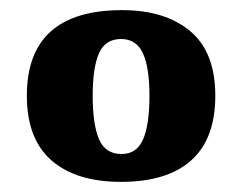

<svg xmlns="http://www.w3.org/2000/svg" viewBox="-20 -739 477 379"><path d="M219 -380Q130 -380 81.5 -422.5Q33 -465 33 -550Q33 -719 221 -719Q306 -719 355.5 -677.5Q405 -636 405 -550Q405 -465 357.5 -422.5Q310 -380 219 -380ZM220 -435Q250 -435 262.5 -464Q275 -493 275 -550Q275 -606 262 -634Q249 -662 219 -662Q188 -662 175.5 -634Q163 -606 163 -550Q163 -493 175.5 -464Q188 -435 220 -435Z"/></svg>

Font: Noto Serif SemiCondensed Black
Style: Regular
Weight: 900
Width: 4
Designer: Monotype Design Team
Foundry: Monotype Imaging Inc.
Version: Version 2.014; ttfautohint (v1.8.4.7-5d5b)